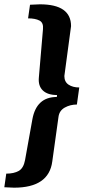

<svg xmlns="http://www.w3.org/2000/svg" viewBox="-51 -708 415 889"><path d="M134 -688Q278 -688 278 -587L247 -356Q247 -329 266.5 -316Q286 -303 316 -303L305 -224Q274 -224 249 -210Q224 -196 220 -168L191 40Q175 161 14 161Q-1 161 -31 159L-22 96Q13 96 35.5 83.5Q58 71 65 33L99 -156Q118 -259 212 -259L213 -268Q169 -268 147 -289.5Q125 -311 129 -350L148 -573Q151 -603 131.5 -613Q112 -623 79 -623L88 -686Q120 -688 134 -688Z"/></svg>

Font: Chivo ExtraBold Italic
Style: Regular
Weight: 800
Italic angle: -8.05°
Designer: Hector Gatti
Foundry: Omnibus-Type
Version: Version 1.007